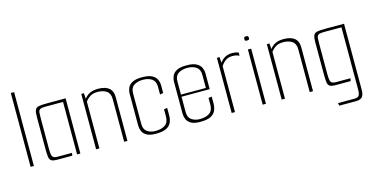

<svg xmlns="http://www.w3.org/2000/svg" viewBox="-78 -1019 3086 1580"><g transform="rotate(-15 1465.0 -229.0)"><path d="M67 -629H95V0H67Z M294 0Q259 0 244 -9.5Q229 -19 226 -46Q223 -73 223 -125V-384Q223 -423 230.5 -441.5Q238 -460 260.5 -465Q283 -470 328 -470H491V0H463V-447H312Q279 -447 266.5 -439Q254 -431 252.5 -412Q251 -393 251 -360V-106Q251 -72 254.5 -54.5Q258 -37 269 -30Q280 -23 304 -23H426L422 0Z M625 -472H647L651 -423Q666 -446 694.5 -461.5Q723 -477 767 -477Q892 -477 892 -374V0H864V-365Q864 -412 834.5 -432.5Q805 -453 758 -453Q718 -453 693 -436.5Q668 -420 653 -398V0H625Z M1136 4Q1083 4 1056 -12Q1029 -28 1019.5 -52Q1010 -76 1010 -99V-372Q1010 -395 1020 -419Q1030 -443 1058.5 -459Q1087 -475 1144 -475Q1199 -475 1228 -459Q1257 -443 1267.5 -419Q1278 -395 1278 -372V-305L1250 -299V-367Q1250 -412 1220.5 -432.5Q1191 -453 1144 -453Q1098 -453 1068 -433Q1038 -413 1038 -367V-104Q1038 -59 1067 -39Q1096 -19 1136 -19Q1189 -19 1219.5 -40.5Q1250 -62 1250 -112V-173L1278 -178V-114Q1278 -83 1267 -56Q1256 -29 1225.5 -12.5Q1195 4 1136 4Z M1514 4Q1461 4 1434 -12Q1407 -28 1397.5 -52Q1388 -76 1388 -99V-372Q1388 -395 1398 -419Q1408 -443 1436.5 -459Q1465 -475 1522 -475Q1577 -475 1606 -459Q1635 -443 1645.5 -419Q1656 -395 1656 -372V-236H1416V-104Q1416 -59 1445 -39Q1474 -19 1514 -19Q1567 -19 1597.5 -40.5Q1628 -62 1628 -112V-169L1656 -173V-114Q1656 -83 1645 -56Q1634 -29 1603.5 -12.5Q1573 4 1514 4ZM1416 -367V-254H1628V-367Q1628 -412 1598.5 -432.5Q1569 -453 1522 -453Q1476 -453 1446 -433Q1416 -413 1416 -367Z M1780 0V-470H1802L1806 -421Q1823 -446 1848.5 -460.5Q1874 -475 1906 -475Q1928 -475 1941 -472.5Q1954 -470 1965 -464L1964 -438Q1951 -445 1938 -448Q1925 -451 1905 -451Q1870 -451 1846.5 -433.5Q1823 -416 1808 -391V0Z M2057 -543Q2045 -543 2041.5 -546.5Q2038 -550 2038 -560Q2038 -571 2041.5 -575Q2045 -579 2057 -579Q2069 -579 2073 -575Q2077 -571 2077 -560Q2077 -550 2073 -546.5Q2069 -543 2057 -543ZM2044 0V-470H2072V0Z M2206 -472H2228L2232 -423Q2247 -446 2275.5 -461.5Q2304 -477 2348 -477Q2473 -477 2473 -374V0H2445V-365Q2445 -412 2415.5 -432.5Q2386 -453 2339 -453Q2299 -453 2274 -436.5Q2249 -420 2234 -398V0H2206Z M2651 171 2646 148H2787Q2817 148 2826 132.5Q2835 117 2835 85V-447H2684Q2651 -447 2638.5 -439Q2626 -431 2624.5 -412Q2623 -393 2623 -360V-106Q2623 -72 2626.5 -54.5Q2630 -37 2641 -30Q2652 -23 2676 -23H2798L2794 0H2666Q2631 0 2616 -9.5Q2601 -19 2598 -46Q2595 -73 2595 -125V-384Q2595 -423 2602.5 -441.5Q2610 -460 2632.5 -465Q2655 -470 2700 -470H2863V91Q2863 134 2847.5 152.5Q2832 171 2792 171Z"/></g></svg>

Font: Smooch Sans ExtraLight
Style: Regular
Weight: 200
Designer: Robert E. Leuschke
Foundry: Robert E. Leuschke
Version: Version 1.010; ttfautohint (v1.8.3)